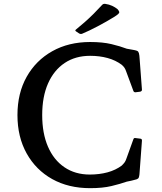

<svg xmlns="http://www.w3.org/2000/svg" viewBox="-20 -972 842 1001"><path d="M450 9Q337 9 252 -38.5Q167 -86 119 -172Q71 -258 71 -372Q71 -486 119 -571.5Q167 -657 252.5 -705Q338 -753 450 -753Q515 -753 561 -742Q607 -731 641 -718L680 -711Q691 -709 696.5 -706Q702 -703 704.5 -693.5Q707 -684 708 -665L720 -505Q721 -497 711 -494L687 -491Q678 -490 675 -499L638 -599Q634 -611 629 -618.5Q624 -626 615 -634Q583 -658 541 -669.5Q499 -681 450 -681Q373 -681 317 -643.5Q261 -606 230.5 -537Q200 -468 200 -372Q200 -277 230 -207.5Q260 -138 316 -100Q372 -62 448 -62Q498 -62 540.5 -73.5Q583 -85 615 -109Q625 -119 630 -126Q635 -133 639 -145L675 -245Q678 -255 688 -252L712 -249Q721 -248 720 -238L707 -63Q706 -53 703.5 -46.5Q701 -40 692 -37Q683 -34 665 -30L641 -25Q607 -13 561 -2Q515 9 450 9ZM377 -808Q369 -813 376 -818Q397 -835 421 -856Q445 -877 468.5 -900.5Q492 -924 512 -946Q518 -953 528 -952Q549 -949 565 -941.5Q581 -934 593 -924Q600 -916 601.5 -910.5Q603 -905 596.5 -899Q590 -893 574 -883Q535 -859 489.5 -835Q444 -811 408 -796Q400 -793 392 -798Z"/></svg>

Font: Hahmlet Medium
Style: Regular
Weight: 500
Version: Version 1.002